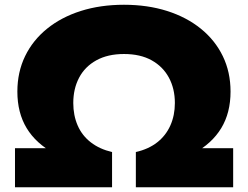

<svg xmlns="http://www.w3.org/2000/svg" viewBox="-20 -787 1042 807"><path d="M501 -767Q600 -767 682 -741Q764 -715 824 -666.5Q884 -618 916.5 -551Q949 -484 949 -402Q949 -313 910 -248.5Q871 -184 794 -142Q717 -100 602 -79L695 -164H960V0H551V-148Q604 -160 640.5 -188.5Q677 -217 696 -259.5Q715 -302 715 -354Q715 -414 690 -460.5Q665 -507 617.5 -533.5Q570 -560 501 -560Q433 -560 385 -533.5Q337 -507 312.5 -460.5Q288 -414 288 -354Q288 -302 306.5 -259.5Q325 -217 362 -188.5Q399 -160 451 -148V0H43V-164H307L401 -79Q286 -100 208.5 -142Q131 -184 92 -248.5Q53 -313 53 -402Q53 -484 85.5 -551Q118 -618 178 -666.5Q238 -715 320 -741Q402 -767 501 -767Z"/></svg>

Font: Unbounded ExtraBold
Style: Regular
Weight: 800
Designer: Luke Prowse, Jean-Baptiste Morizot, Fátima Lázaro, Florian Runge
Foundry: NaN
Version: Version 1.701;gftools[0.9.28.dev5+ged2979d]